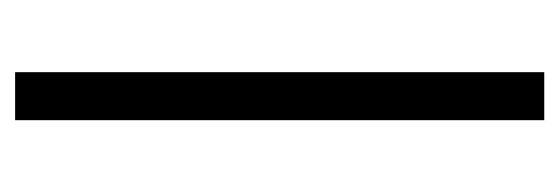

<svg xmlns="http://www.w3.org/2000/svg" viewBox="-263 -477 740 254"><g transform="rotate(-90 107.0 -350.0)"><path d="M75 0V-700H138.5V0Z"/></g></svg>

Font: Urbanist Light
Style: Regular
Weight: 300
Designer: Corey Hu
Foundry: Corey Hu
Version: Version 1.330; ttfautohint (v1.8.4.7-5d5b)